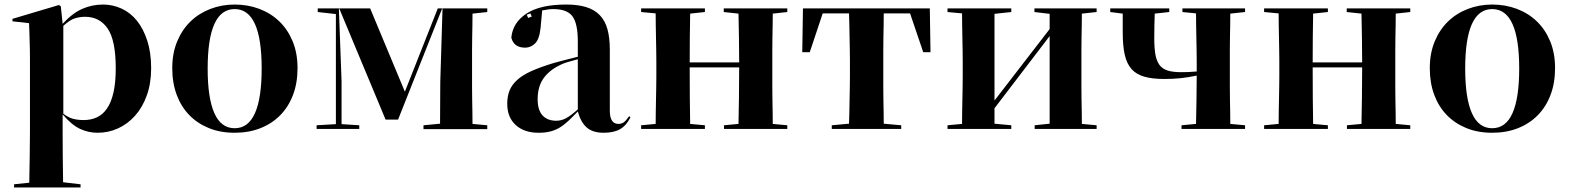

<svg xmlns="http://www.w3.org/2000/svg" viewBox="-20 -576 6914 846"><path d="M248 -548 256 -471Q299 -518 342.5 -537Q386 -556 434 -556Q477 -556 516 -538Q555 -520 583.5 -484.5Q612 -449 629 -396.5Q646 -344 646 -276Q646 -209 627 -156Q608 -103 575.5 -66.5Q543 -30 500.5 -10.5Q458 9 410 9Q370 9 333 -8Q296 -25 256 -72V6Q256 51 256.5 107Q257 163 258 227L335 236V250H42V236L109 229Q110 164 111 108Q112 52 112 6V-320Q112 -344 111.5 -363.5Q111 -383 110.5 -400.5Q110 -418 109.5 -435.5Q109 -453 108 -474L35 -482V-493L240 -554ZM355 -502Q332 -502 309.5 -495Q287 -488 259 -462V-75Q281 -58 302 -52.5Q323 -47 349 -47Q381 -47 407 -59Q433 -71 451.5 -98Q470 -125 480 -168.5Q490 -212 490 -275Q490 -398 454.5 -450Q419 -502 355 -502Z M895 -274Q895 -144 924.5 -77.5Q954 -11 1014 -11Q1074 -11 1103.5 -77.5Q1133 -144 1133 -274Q1133 -536 1014 -536Q895 -536 895 -274ZM1291 -276Q1291 -210 1271 -157.5Q1251 -105 1214.5 -68Q1178 -31 1127 -11Q1076 9 1014 9Q951 9 900.5 -11.5Q850 -32 814 -69Q778 -106 758.5 -158.5Q739 -211 739 -276Q739 -341 760.5 -393Q782 -445 819 -481Q856 -517 906.5 -536.5Q957 -556 1014 -556Q1072 -556 1122.5 -537Q1173 -518 1210.5 -482Q1248 -446 1269.5 -394Q1291 -342 1291 -276Z M2127 -523 2062 -516Q2062 -492 2061.5 -464Q2061 -436 2060.5 -408.5Q2060 -381 2060 -355Q2060 -329 2060 -308V-238Q2060 -217 2060 -191Q2060 -165 2060.5 -137.5Q2061 -110 2061.5 -82Q2062 -54 2062 -30L2127 -24V-7H1846V-24L1919 -31L1920 -216L1930 -543L1734 -49H1679L1473 -543L1485 -218V-29L1563 -24V-8H1375V-24L1460 -29V-514L1380 -523V-539H1611L1764 -172L1909 -539H2127Z M2705 -30Q2719 -30 2729 -37.5Q2739 -45 2752 -64L2758 -59Q2740 -23 2712.5 -7Q2685 9 2640 9Q2592 9 2565.5 -14Q2539 -37 2526 -85Q2503 -61 2484 -43Q2465 -25 2445.5 -13.5Q2426 -2 2404 3.5Q2382 9 2353 9Q2290 9 2252.5 -25Q2215 -59 2215 -119Q2215 -151 2225 -176.5Q2235 -202 2258.5 -223.5Q2282 -245 2322 -263Q2362 -281 2422 -299Q2443 -305 2469 -311.5Q2495 -318 2526 -326V-393Q2526 -472 2502.5 -504Q2479 -536 2418 -536Q2407 -536 2396 -534.5Q2385 -533 2369 -530L2362 -454Q2357 -404 2338 -385Q2319 -366 2294 -366Q2244 -366 2233 -410Q2239 -476 2299.5 -516Q2360 -556 2475 -556Q2527 -556 2563.5 -544.5Q2600 -533 2623 -509Q2646 -485 2656.5 -447.5Q2667 -410 2667 -357V-88Q2667 -30 2705 -30ZM2301 -511 2307 -497 2323 -503 2317 -517ZM2431 -44Q2454 -44 2475 -55.5Q2496 -67 2526 -94V-315Q2501 -308 2485 -303.5Q2469 -299 2460 -295Q2406 -272 2377.5 -234.5Q2349 -197 2349 -139Q2349 -91 2370.5 -67.5Q2392 -44 2431 -44Z M3449 -523 3385 -516Q3385 -492 3384.5 -464Q3384 -436 3383.5 -408.5Q3383 -381 3383 -355Q3383 -329 3383 -308V-238Q3383 -217 3383 -191Q3383 -165 3383.5 -137.5Q3384 -110 3384.5 -82Q3385 -54 3385 -30L3449 -24V-8H3170V-24L3234 -30Q3235 -79 3236 -144Q3237 -209 3237 -279H3019Q3019 -209 3019.5 -144Q3020 -79 3021 -30L3086 -24V-8H2805V-24L2869 -30Q2869 -54 2869.5 -82Q2870 -110 2870.5 -137.5Q2871 -165 2871.5 -191Q2872 -217 2872 -238V-308Q2872 -329 2871.5 -355Q2871 -381 2870.5 -408.5Q2870 -436 2869.5 -464Q2869 -492 2869 -517L2805 -523V-539H3086V-523L3021 -516Q3020 -469 3019.5 -411.5Q3019 -354 3019 -301H3237Q3237 -354 3236 -411.5Q3235 -469 3234 -516L3169 -523V-539H3449Z M3990 -517H3874Q3874 -492 3873.5 -464Q3873 -436 3872.5 -408.5Q3872 -381 3872 -355Q3872 -329 3872 -308V-238Q3872 -217 3872 -191Q3872 -165 3872.5 -137.5Q3873 -110 3873.5 -82.5Q3874 -55 3874 -31L3951 -24V-8H3645V-24L3721 -31Q3722 -55 3722.5 -82.5Q3723 -110 3723.5 -137.5Q3724 -165 3724.5 -191Q3725 -217 3725 -238V-308Q3725 -329 3724.5 -355Q3724 -381 3723.5 -408.5Q3723 -436 3722.5 -464Q3722 -492 3721 -517H3605L3548 -346H3515L3518 -539H4077L4080 -346H4048Z M4812 -523 4747 -516Q4747 -492 4746.5 -464Q4746 -436 4745.5 -408.5Q4745 -381 4745 -355Q4745 -329 4745 -308V-238Q4745 -217 4745 -191Q4745 -165 4745.5 -137.5Q4746 -110 4746.5 -82Q4747 -54 4747 -30L4812 -24V-8H4539V-24L4605 -31V-417L4362 -99V-31L4436 -24V-8H4155V-24L4219 -30Q4219 -54 4219.5 -82Q4220 -110 4220.5 -137.5Q4221 -165 4221.5 -191Q4222 -217 4222 -238V-308Q4222 -329 4221.5 -355Q4221 -381 4220.5 -408.5Q4220 -436 4219.5 -464Q4219 -492 4219 -517L4155 -523V-539H4436V-523L4362 -515V-133L4605 -448V-515L4538 -523V-539H4812Z M5466 -523 5401 -516Q5401 -492 5400.5 -464Q5400 -436 5399.5 -408.5Q5399 -381 5399 -355Q5399 -329 5399 -308V-238Q5399 -217 5399 -191Q5399 -165 5399.5 -137.5Q5400 -110 5400.5 -82Q5401 -54 5401 -30L5466 -24V-8H5186V-24L5250 -30Q5251 -78 5252 -135Q5253 -192 5253 -243Q5216 -235 5182 -231.5Q5148 -228 5111 -228Q5058 -228 5022.5 -238Q4987 -248 4966 -271.5Q4945 -295 4936 -334.5Q4927 -374 4927 -433V-516L4872 -523V-539H5132V-523L5068 -516Q5067 -487 5066.5 -460.5Q5066 -434 5066 -406Q5066 -364 5071 -336Q5076 -308 5088.5 -290.5Q5101 -273 5124 -265.5Q5147 -258 5183 -258Q5198 -258 5214.5 -258.5Q5231 -259 5253 -261V-308Q5253 -329 5252.5 -355Q5252 -381 5251.5 -408.5Q5251 -436 5250.5 -464Q5250 -492 5250 -517L5190 -523V-539H5466Z M6194 -523 6130 -516Q6130 -492 6129.5 -464Q6129 -436 6128.5 -408.5Q6128 -381 6128 -355Q6128 -329 6128 -308V-238Q6128 -217 6128 -191Q6128 -165 6128.5 -137.5Q6129 -110 6129.5 -82Q6130 -54 6130 -30L6194 -24V-8H5915V-24L5979 -30Q5980 -79 5981 -144Q5982 -209 5982 -279H5764Q5764 -209 5764.5 -144Q5765 -79 5766 -30L5831 -24V-8H5550V-24L5614 -30Q5614 -54 5614.5 -82Q5615 -110 5615.5 -137.5Q5616 -165 5616.5 -191Q5617 -217 5617 -238V-308Q5617 -329 5616.5 -355Q5616 -381 5615.5 -408.5Q5615 -436 5614.5 -464Q5614 -492 5614 -517L5550 -523V-539H5831V-523L5766 -516Q5765 -469 5764.5 -411.5Q5764 -354 5764 -301H5982Q5982 -354 5981 -411.5Q5980 -469 5979 -516L5914 -523V-539H6194Z M6436 -274Q6436 -144 6465.5 -77.5Q6495 -11 6555 -11Q6615 -11 6644.5 -77.5Q6674 -144 6674 -274Q6674 -536 6555 -536Q6436 -536 6436 -274ZM6832 -276Q6832 -210 6812 -157.5Q6792 -105 6755.5 -68Q6719 -31 6668 -11Q6617 9 6555 9Q6492 9 6441.5 -11.5Q6391 -32 6355 -69Q6319 -106 6299.5 -158.5Q6280 -211 6280 -276Q6280 -341 6301.5 -393Q6323 -445 6360 -481Q6397 -517 6447.5 -536.5Q6498 -556 6555 -556Q6613 -556 6663.5 -537Q6714 -518 6751.5 -482Q6789 -446 6810.5 -394Q6832 -342 6832 -276Z"/></svg>

Font: XinYuGongZhangJiaSongA
Style: Regular
Weight: 900
Designer: XinYuGong
Foundry: Adobe Systems Incorporated
Version: Version 1.00